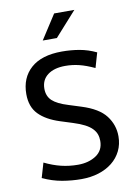

<svg xmlns="http://www.w3.org/2000/svg" viewBox="-93 -895 690 964"><g transform="rotate(-10 252.5 -412.5)"><path d="M257 -639Q303 -639 346 -631.5Q389 -624 431 -604L409 -528Q366 -548 331.5 -556.5Q297 -565 261 -565Q204 -565 171 -540Q138 -515 138 -470Q138 -432 162.5 -409Q187 -386 243 -369L306 -349Q392 -322 427.5 -275.5Q463 -229 463 -171Q463 -130 446.5 -96.5Q430 -63 400.5 -39.5Q371 -16 331 -3.5Q291 9 243 9Q195 9 145.5 0.5Q96 -8 47 -31L69 -106Q112 -85 153 -75Q194 -65 239 -65Q293 -65 331 -90Q369 -115 369 -164Q369 -182 363.5 -197.5Q358 -213 344.5 -227Q331 -241 308 -253Q285 -265 250 -276L187 -296Q118 -318 81 -356Q44 -394 44 -459Q44 -542 98.5 -590.5Q153 -639 257 -639ZM244 -710H172L252 -834H355Z"/></g></svg>

Font: Mukta Vaani
Style: Regular
Weight: 400
Designer: Noopur Datye, Girish Dalvi, Yashodeep Gholap, Pallavi Karambelkar
Foundry: Ek Type
Version: Version 2.538;PS 1.000;hotconv 16.6.51;makeotf.lib2.5.65220;